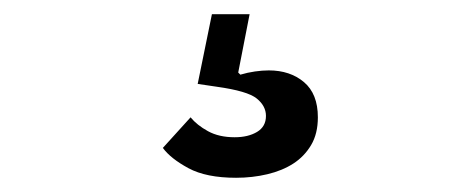

<svg xmlns="http://www.w3.org/2000/svg" viewBox="-20 -42 640 270"><path d="M312 208Q270 208 245 194.5Q220 181 209 166L248 123Q257 134 272.5 142.5Q288 151 310 151Q329 151 341.5 143.5Q354 136 354 121Q354 107 341 96.5Q328 86 285 80L258 76L278 -22H331L315 60L318 63Q328 60 338.5 58.5Q349 57 358 57Q388 57 407.5 73.5Q427 90 427 123Q427 146 417.5 162Q408 178 392.5 188Q377 198 356 203Q335 208 312 208Z"/></svg>

Font: IBM Plex Sans Hebrew Text
Style: Regular
Weight: 450
Designer: Mike Abbink, Paul van der Laan, Pieter van Rosmalen, Yanek Iontef
Foundry: Bold Monday
Version: Version 1.2